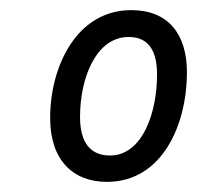

<svg xmlns="http://www.w3.org/2000/svg" viewBox="-20 -742 389 379"><path d="M191 -383C301 -383 349 -497 349 -599C349 -675 312 -722 239 -722C132 -722 79 -612 79 -509C79 -426 124 -383 191 -383ZM197 -435C159 -435 138 -460 138 -511C138 -589 170 -669 234 -669C270 -669 290 -646 290 -595C290 -519 261 -435 197 -435Z"/></svg>

Font: Noto Sans SemiCondensed
Style: Italic
Weight: 400
Width: 4
Italic angle: -12°
Designer: Monotype Design Team
Foundry: Monotype Imaging Inc.
Version: Version 2.013